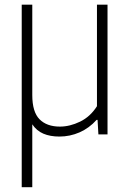

<svg xmlns="http://www.w3.org/2000/svg" viewBox="-20 -560 544 800"><path d="M428 -540.5V0H390L386.5 -60.5H382.5Q351.5 -26 311.5 -8.5Q271.5 9 227.5 9Q189 9 160.8 -3Q132.5 -15 114.5 -42V220H70.5V-540.5H114.5V-164Q114.5 -93.5 144.8 -63Q175 -32.5 229.5 -32.5Q271 -32.5 313.8 -53.2Q356.5 -74 384 -117.5V-540.5Z"/></svg>

Font: Encode Sans Semi Condensed ExLight
Style: Regular
Weight: 275
Width: 4
Designer: Multiple Designers
Foundry: Impallari Type
Version: Version 2.000